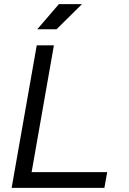

<svg xmlns="http://www.w3.org/2000/svg" viewBox="-20 -914 626 934"><path d="M36.6 0 158.7 -693.4H242.2L133.8 -76.7H501.5L487.8 0ZM161.1 -771.5 266.6 -894H378.9L254.9 -771.5Z"/></svg>

Font: Cascadia Mono PL SemiLight
Style: Italic
Weight: 350
Italic angle: -10°
Monospace: yes
Designer: Aaron Bell
Foundry: Saja Typeworks
Version: Version 2404.023; ttfautohint (v1.8.4)